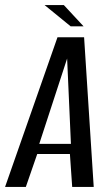

<svg xmlns="http://www.w3.org/2000/svg" viewBox="-45 -738 441 758"><path d="M-25 0 182 -591H287L325 0H240L231 -130H102L57 0ZM110 -170H235L220 -507ZM234 -634 131 -718H207L285 -634Z"/></svg>

Font: Alumni Sans Thin Medium
Style: Italic
Weight: 500
Italic angle: -8°
Version: Version 1.016